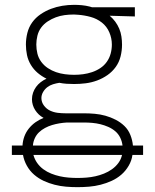

<svg xmlns="http://www.w3.org/2000/svg" viewBox="-20 -550 640 793"><path d="M300 223Q300 223 300 223Q300 223 300 223Q276 223 252.5 221Q229 219 205.5 213Q182 207 160.5 197Q139 187 121 171.5Q103 156 91 134.5Q79 113 75 90H29V51H73Q74 32 80.5 14Q87 -4 99 -19Q111 -34 126.5 -45Q142 -56 160 -63Q149 -69 140.5 -77Q132 -85 125.5 -95Q119 -105 115.5 -116.5Q112 -128 112 -140Q112 -154 116.5 -167Q121 -180 129 -191Q137 -202 148 -210.5Q159 -219 172 -225Q152 -235 135.5 -249Q119 -263 107.5 -282Q96 -301 91.5 -322.5Q87 -344 87 -366Q87 -390 93 -414Q99 -438 113 -457.5Q127 -477 147.5 -491Q168 -505 190.5 -513.5Q213 -522 237 -526Q261 -530 286 -530Q302 -530 318 -528.5Q334 -527 350 -523L360 -520H537V-482L433 -485Q446 -474 456 -460.5Q466 -447 472.5 -431.5Q479 -416 481.5 -399Q484 -382 484 -366Q484 -341 478 -317Q472 -293 458 -273.5Q444 -254 424 -240Q404 -226 381 -217.5Q358 -209 334 -206Q310 -203 286 -203Q270 -203 255 -204Q240 -205 225 -208Q212 -206 199 -202Q186 -198 175.5 -190Q165 -182 158 -170Q151 -158 151 -145Q151 -128 161.5 -114Q172 -100 187 -93Q202 -86 218.5 -84Q235 -82 251 -82Q251 -82 251 -82Q251 -82 251 -82Q254 -82 256.5 -82Q259 -82 261 -82Q264 -82 267 -82Q270 -82 273 -82H327Q349 -82 371.5 -80Q394 -78 415.5 -72Q437 -66 457.5 -55.5Q478 -45 494 -29.5Q510 -14 518.5 7.5Q527 29 529 51H571V90H527Q524 113 511.5 134.5Q499 156 481 171.5Q463 187 441 197Q419 207 395.5 213Q372 219 348 221Q324 223 300 223ZM286 -241Q305 -241 323.5 -243.5Q342 -246 360 -252Q378 -258 394 -268.5Q410 -279 421 -294.5Q432 -310 437 -328.5Q442 -347 442 -366Q442 -392 431.5 -416.5Q421 -441 400.5 -457Q380 -473 354.5 -480Q329 -487 303 -489L286 -490Q285 -490 284.5 -490Q284 -490 284 -490Q265 -490 246.5 -487.5Q228 -485 210.5 -478.5Q193 -472 177 -461.5Q161 -451 150 -436Q139 -421 134.5 -402.5Q130 -384 130 -366Q130 -347 134.5 -328.5Q139 -310 150.5 -294.5Q162 -279 178 -268.5Q194 -258 211.5 -252Q229 -246 248 -243.5Q267 -241 286 -241ZM116 51H486Q484 34 476.5 18.5Q469 3 456 -8Q443 -19 427 -26Q411 -33 394.5 -37Q378 -41 361 -42.5Q344 -44 327 -44H273Q273 -44 273 -44Q273 -44 273 -44Q268 -44 264 -44Q260 -44 256 -44Q240 -43 225 -40.5Q210 -38 195 -33.5Q180 -29 166 -21.5Q152 -14 141 -3.5Q130 7 123.5 21.5Q117 36 116 51ZM300 185Q319 185 337.5 183.5Q356 182 374 178Q392 174 409.5 167Q427 160 442.5 149Q458 138 469 123Q480 108 484 90H118Q123 108 133.5 123Q144 138 159 149Q174 160 191.5 167Q209 174 227 178Q245 182 263.5 183.5Q282 185 300 185Q300 185 300 185Q300 185 300 185Z"/></svg>

Font: Zed Sans Extralight Extended
Style: Regular
Weight: 200
Width: 7
Designer: Belleve Invis
Foundry: Belleve Invis
Version: Version 1.0.0; ttfautohint (v1.8.4)